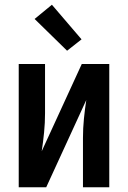

<svg xmlns="http://www.w3.org/2000/svg" viewBox="-20 -790 540 810"><path d="M59 0V-520H170V-312Q170 -272 166 -231.5Q162 -191 156 -152L325 -520H441V0H330V-208Q330 -248 334 -288.5Q338 -329 344 -368L175 0ZM263 -576 126 -710 199 -770 324 -624Z"/></svg>

Font: Iosevka
Style: Bold
Weight: 700
Monospace: yes
Designer: Belleve Invis
Foundry: Belleve Invis
Version: Version 32.5.0; ttfautohint (v1.8.4)